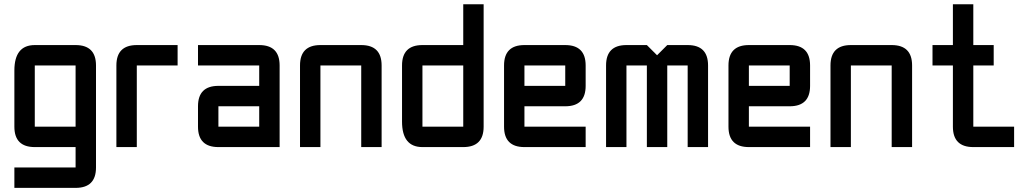

<svg xmlns="http://www.w3.org/2000/svg" viewBox="-20 -704 4923 919"><path d="M341.8 195.3H48.8V97.7H341.8V0H146.5Q48.8 0 48.8 -97.7V-366.2Q48.8 -488.3 146.5 -488.3H341.8Q439.5 -488.3 439.5 -390.6V97.7Q439.5 195.3 341.8 195.3ZM146.5 -97.7H341.8V-390.6H146.5Z M634.8 -488.3H830.1V-390.6H634.8V0H537.1V-390.6Q537.1 -488.3 634.8 -488.3Z M1318.4 0H1025.4Q927.7 0 927.7 -97.7V-195.3Q927.7 -293 1025.4 -293H1220.7V-390.6H927.7V-488.3H1220.7Q1318.4 -488.3 1318.4 -390.6ZM1025.4 -97.7H1220.7V-195.3H1025.4Z M1709 -390.6H1513.7V0H1416V-390.6Q1416 -488.3 1513.7 -488.3H1709Q1806.6 -488.3 1806.6 -390.6V0H1709Z M2294.9 -97.7Q2294.9 0 2197.3 0H2002Q1904.3 0 1904.3 -122.1V-390.6Q1904.3 -488.3 2002 -488.3H2197.3V-683.6H2294.9ZM2002 -97.7H2197.3V-390.6H2002Z M2490.2 -488.3H2685.5Q2783.2 -488.3 2783.2 -390.6V-293Q2783.2 -195.3 2685.5 -195.3H2490.2V-97.7H2783.2V0H2490.2Q2392.6 0 2392.6 -97.7V-390.6Q2392.6 -488.3 2490.2 -488.3ZM2685.5 -390.6H2490.2V-293H2685.5Z M3076.2 -390.6H2978.5V0H2880.9V-390.6Q2880.9 -488.3 2978.5 -488.3H3076.2L3125 -439.5L3173.8 -488.3H3271.5Q3369.1 -488.3 3369.1 -390.6V0H3271.5V-390.6H3173.8V0H3076.2Z M3564.5 -488.3H3759.8Q3857.4 -488.3 3857.4 -390.6V-293Q3857.4 -195.3 3759.8 -195.3H3564.5V-97.7H3857.4V0H3564.5Q3466.8 0 3466.8 -97.7V-390.6Q3466.8 -488.3 3564.5 -488.3ZM3759.8 -390.6H3564.5V-293H3759.8Z M4248 -390.6H4052.7V0H3955.1V-390.6Q3955.1 -488.3 4052.7 -488.3H4248Q4345.7 -488.3 4345.7 -390.6V0H4248Z M4638.7 0Q4541 0 4541 -97.7V-390.6H4443.4V-488.3H4541V-683.6H4638.7V-488.3H4736.3V-390.6H4638.7V-97.7H4834V0Z"/></svg>

Font: BabelStone Runic Long Branch
Style: Regular
Weight: 400
Designer: Andrew West
Foundry: BabelStone
Version: Version 3.002 March 14, 2022